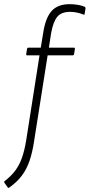

<svg xmlns="http://www.w3.org/2000/svg" viewBox="-62 -711 431 923"><path d="M173 -482H293Q299 -482 298 -475L294 -450Q293 -445 287 -445H167L102 -33Q94 21 80 62Q66 103 42.5 134Q19 165 -18 191Q-22 194 -25 190L-41 167Q-44 163 -39 159Q-9 136 11 109.5Q31 83 43.5 47.5Q56 12 64 -37L128 -445H69Q63 -445 64 -451L68 -476Q69 -482 75 -482H134L146 -555Q157 -626 186.5 -658.5Q216 -691 273 -691Q293 -691 313.5 -687.5Q334 -684 346 -678Q350 -675 349 -670L345 -645Q345 -639 339 -641Q325 -647 308 -650.5Q291 -654 275 -654Q233 -654 213.5 -630.5Q194 -607 184 -553Z"/></svg>

Font: Sofia Sans Condensed ExtraLight
Style: Italic
Weight: 250
Italic angle: -9°
Version: Version 4.100